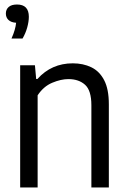

<svg xmlns="http://www.w3.org/2000/svg" viewBox="-20 -832 568 852"><path d="M69.5 0V-542.5H135L140.5 -481.5H146Q208.5 -551 303 -551Q349 -551 385.2 -533.5Q421.5 -516 442.2 -476.2Q463 -436.5 463 -369V0H385.5V-365Q385.5 -430.5 357.5 -455.8Q329.5 -481 283.5 -481Q250.5 -481 211.8 -464.8Q173 -448.5 147 -409V0ZM31 -661Q40.5 -682.5 45.2 -699.2Q50 -716 51.5 -731Q29 -732.5 17.5 -743.5Q6 -754.5 6 -772Q6 -790 18.5 -801Q31 -812 55.5 -812Q108 -812 108 -757.5Q108 -736.5 100.8 -710.2Q93.5 -684 80 -661Z"/></svg>

Font: Encode Sans SemiCondensed SemiCondensed
Style: Regular
Weight: 400
Width: 4
Designer: Multiple Designers
Foundry: Impallari Type
Version: Version 3.000; ttfautohint (v1.8.3) -l 8 -r 50 -G 200 -x 14 